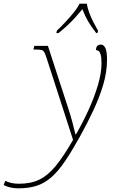

<svg xmlns="http://www.w3.org/2000/svg" viewBox="-155 -786 628 1046"><path d="M-55 240Q-101 240 -135 222L-126 199Q-114 206 -94.5 210.5Q-75 215 -52 215Q13 215 59.5 192.5Q106 170 149 117.5Q192 65 243 -24L101 -463Q93 -489 87 -500Q81 -511 71.5 -513.5Q62 -516 42 -516H27L32 -536H106L217 -195Q229 -159 239 -121.5Q249 -84 256 -54H259Q297 -120 328.5 -189.5Q360 -259 379 -324Q398 -389 398 -441Q398 -475 393 -490Q388 -505 381 -509Q374 -513 368 -513Q368 -543 395 -543Q410 -543 419 -524.5Q428 -506 428 -461Q428 -394 407.5 -325Q387 -256 354 -185.5Q321 -115 281 -43Q236 38 199 92.5Q162 147 125 179.5Q88 212 45 226Q2 240 -55 240ZM155 -619Q175 -638 199.5 -664Q224 -690 246 -717Q268 -744 278 -766H318Q321 -744 331 -717Q341 -690 354.5 -664Q368 -638 379 -619L376 -606H369Q340 -644 324 -671.5Q308 -699 294 -736Q274 -712 255.5 -691.5Q237 -671 216 -651Q195 -631 164 -606H152Z"/></svg>

Font: Noto Serif Thin
Style: Italic
Weight: 100
Italic angle: -12°
Designer: Monotype Design Team
Foundry: Monotype Imaging Inc.
Version: Version 2.014; ttfautohint (v1.8.4.7-5d5b)